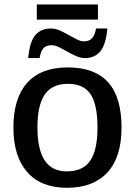

<svg xmlns="http://www.w3.org/2000/svg" viewBox="-20 -845 614 874"><path d="M533.2 -264.6Q533.2 -129.4 468.8 -59.8Q404.3 9.8 285.2 9.8Q166.5 9.8 103.8 -61.8Q41 -133.3 41 -264.6Q41 -398.4 104 -468.3Q167 -538.1 288.1 -538.1Q411.6 -538.1 472.4 -470.2Q533.2 -402.3 533.2 -264.6ZM423.8 -264.6Q423.8 -369.1 392.1 -416.3Q360.4 -463.4 289.6 -463.4Q217.3 -463.4 183.8 -414.8Q150.4 -366.2 150.4 -264.6Q150.4 -165.5 183.3 -115.2Q216.3 -64.9 283.7 -64.9Q357.9 -64.9 390.9 -113.8Q423.8 -162.6 423.8 -264.6ZM366.7 -580.6Q347.2 -580.6 327.4 -589.4Q307.6 -598.1 288.1 -608.9Q268.1 -620.6 249.3 -629.9Q230.5 -639.2 214.8 -639.2Q189.9 -639.2 177.7 -625.5Q165.5 -611.8 160.2 -580.6H108.4Q115.7 -658.2 142.1 -686.8Q168.5 -715.3 210.9 -715.3Q232.9 -715.3 254.6 -705.3Q276.4 -695.3 296.9 -683.1Q315.4 -672.9 332 -664.8Q348.6 -656.7 362.8 -656.7Q385.3 -656.7 398.7 -670.4Q412.1 -684.1 417 -715.3H468.8Q461.9 -641.6 436.5 -611.1Q411.1 -580.6 366.7 -580.6ZM147.5 -824.7H425.8V-755.9H147.5Z"/></svg>

Font: Arimo Medium
Style: Regular
Weight: 500
Designer: Steve Matteson
Foundry: Monotype Imaging Inc.
Version: Version 1.33